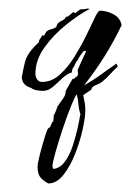

<svg xmlns="http://www.w3.org/2000/svg" viewBox="-20 -223 305 450"><path d="M93 207Q79 199 73.5 191Q68 183 68 167Q68 163 71 149.5Q74 136 78.5 120Q83 104 87 91.5Q91 79 94 77Q94 77 96.5 75.5Q99 74 98 73L103 62H105L106 47Q108 45 111 37Q114 29 115 26V25H116Q121 17 127.5 8.5Q134 0 134 -10L150 -38H152L157 -41V-43H160L163 -48L162 -59Q167 -70 172 -81.5Q177 -93 182 -103L177 -104Q167 -93 162 -82Q158 -78 156 -72.5Q154 -67 150 -62L148 -53Q137 -50 126 -39.5Q115 -29 104 -19.5Q93 -10 81 -10Q75 -10 66 -11.5Q57 -13 53 -17Q32 -23 31 -42Q35 -63 38 -75.5Q41 -88 48.5 -99Q56 -110 71 -124L72 -129L80 -141L83 -139L88 -148Q93 -153 100 -154.5Q107 -156 112 -160Q114 -170 123 -173.5Q132 -177 135 -184H139L152 -195L156 -192L168 -201Q173 -201 177.5 -201.5Q182 -202 186 -203L190 -202Q165 -189 135 -165Q105 -141 84 -111.5Q63 -82 63 -50Q63 -43 67 -37Q71 -31 79 -31Q101 -31 120 -48Q139 -65 154.5 -90Q170 -115 182 -139.5Q194 -164 202 -181Q210 -198 214 -198Q230 -198 246 -189.5Q262 -181 265 -164Q247 -126 225 -91Q203 -56 177 -23Q197 -34 215.5 -47.5Q234 -61 253 -74L256 -67Q247 -59 238 -49Q229 -39 219 -31Q214 -27 204.5 -23.5Q195 -20 194 -13L175 0Q177 9 178.5 17.5Q180 26 180 35Q180 51 174 79Q168 107 156.5 136.5Q145 166 129 186.5Q113 207 93 207ZM105 173Q121 171 132 156Q143 141 150 120Q157 99 161.5 79Q166 59 168 46H169Q165 35 164 22.5Q163 10 160 -2Q156 2 146.5 25.5Q137 49 127 79Q117 109 110 134Q103 159 103 166Q103 169 105 173Z"/></svg>

Font: Kolker Brush
Style: Regular
Weight: 400
Designer: Robert E. Leuschke
Foundry: Robert E. Leuschke
Version: Version 1.010; ttfautohint (v1.8.3)